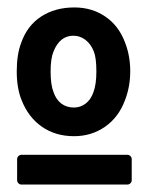

<svg xmlns="http://www.w3.org/2000/svg" viewBox="-20 -728 396 516"><path d="M38 -459Q25 -491 25 -536Q25 -582 37 -613Q53 -659 90.5 -683.5Q128 -708 180 -708Q227 -708 263 -683.5Q299 -659 316 -614Q330 -578 330 -537Q330 -495 316 -459Q299 -413 262.5 -387.5Q226 -362 179 -362Q129 -362 92.5 -387.5Q56 -413 38 -459ZM231 -480Q239 -501 239 -536Q239 -573 232 -590Q224 -610 209.5 -621Q195 -632 177 -632Q141 -632 124 -590Q116 -571 116 -536Q116 -500 124 -480Q131 -460 145 -449.5Q159 -439 179 -439Q196 -439 210 -449.5Q224 -460 231 -480ZM26 -244V-300Q26 -305 29.5 -308.5Q33 -312 38 -312H322Q327 -312 330.5 -308.5Q334 -305 334 -300V-244Q334 -239 330.5 -235.5Q327 -232 322 -232H38Q33 -232 29.5 -235.5Q26 -239 26 -244Z"/></svg>

Font: Amber EN
Style: Bold
Weight: 700
Designer: Jeremy Tribby
Foundry: Tribby Type
Version: Version 1.408 November 24, 2021